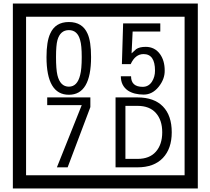

<svg xmlns="http://www.w3.org/2000/svg" viewBox="-20 -980 1195 1090"><path d="M1103 90H53V-960H1103ZM1028 15V-885H128V15ZM497 -656Q497 -442 371 -442Q244 -442 244 -656Q244 -744 265 -789Q294 -855 371 -855Q448 -855 477 -789Q497 -745 497 -656ZM444 -656Q444 -723 435 -752Q420 -809 371 -809Q322 -809 306 -752Q298 -723 298 -656Q298 -587 306 -553Q322 -488 371 -488Q419 -488 435 -554Q444 -587 444 -656ZM915 -580Q916 -531 880.5 -487Q845 -443 796 -443Q741 -443 706 -466Q666 -494 666 -547H724Q724 -487 790 -487Q824 -487 843 -517Q860 -544 860 -579Q860 -673 795 -673Q748 -673 722 -616H672L679 -847H890V-801H733L727 -677Q740 -689 753 -701Q772 -714 807 -714Q859 -714 889 -672Q915 -635 915 -580ZM493 -372 364 -30H303L444 -383H248V-427H493ZM955 -229Q955 -136 904.5 -83Q854 -30 760 -30H636V-427H760Q855 -427 905 -375.5Q955 -324 955 -229ZM901 -229Q901 -298 865 -338.5Q829 -379 761 -379H692V-78H761Q829 -78 865 -119Q901 -160 901 -229Z"/></svg>

Font: Unicode BMP Fallback SIL
Style: Regular
Weight: 400
Foundry: NRSI, SIL International
Version: Version 5.1 Based on Unicode 5.1